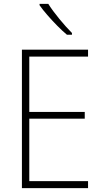

<svg xmlns="http://www.w3.org/2000/svg" viewBox="-20 -970 530 990"><path d="M434 0H93V-714H434V-678H131V-393H417V-358H131V-36H434ZM229 -950Q251 -915 286 -872.5Q321 -830 351 -800V-791H325Q301 -811 274.5 -838Q248 -865 224 -892.5Q200 -920 184 -943V-950Z"/></svg>

Font: Noto Sans Lao Looped SemiCondensed ExtraLight
Style: Regular
Weight: 200
Width: 4
Designer: Mark Frömberg, Ben Mitchell
Foundry: The Fontpad Ltd
Version: Version 1.002; ttfautohint (v1.8.4.7-5d5b)